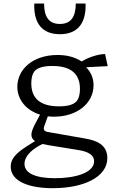

<svg xmlns="http://www.w3.org/2000/svg" viewBox="-20 -822 660 1058"><path d="M278.5 -179C400.5 -179 495.5 -249.5 495.5 -353C495.5 -395 478.5 -426 456 -450L455.5 -451.5L573.5 -457.5L559 -524.5C509.5 -522.5 459 -501 429.5 -483.5C392.5 -507.5 349 -519 297 -519C160 -519 75.5 -439 75.5 -343.5C75.5 -272.5 124.5 -214 200.5 -190.5L194.5 -178.5C182.5 -154.5 153 -108 153 -79.5C153 -65 159.5 -54 173 -44.5L128.5 -16.5C67 23 39 53.5 39 96C39 176.5 137.5 215 270.5 215C443.5 215 571.5 152.5 571.5 49C571.5 -25.5 509.5 -48 453 -58L242.5 -95C223 -98.5 217.5 -108 224 -127L243.5 -181C254.5 -179.5 266.5 -179 278.5 -179ZM115 81C115 34.5 163 -4 214 -28.5C223 -26.5 233 -24.5 244 -22.5L413 5C469 14 498.5 33.5 498.5 66.5C498.5 131 393.5 160 283 160C176.5 160 115 133 115 81ZM152.5 -361.5C152.5 -403 163.5 -425.5 177.5 -436.5C191.5 -448 217 -458.5 268.5 -458.5C374 -458.5 420.5 -412 420.5 -333C420.5 -291.5 409.5 -269 395.5 -258C381.5 -246.5 356.5 -236 305 -236C199.5 -236 152.5 -282.5 152.5 -361.5ZM169 -802.5C164.5 -694 212.5 -633.5 310 -633.5C407.5 -633.5 455.5 -694 451.5 -802.5H397.5C397.5 -732.5 373 -690 310 -690C247 -690 223 -732.5 223 -802.5Z"/></svg>

Font: Monaspace Argon Light
Style: Regular
Weight: 300
Designer: Riley Cran & the Lettermatic Team
Foundry: Lettermatic
Version: Version 1.000 (Monaspace Argon)